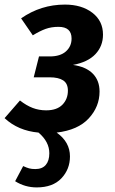

<svg xmlns="http://www.w3.org/2000/svg" viewBox="-34 -565 501 837"><path d="M400 -166Q400 -100 353 -49Q306 2 213 13Q271 54 271 117Q271 173 233.5 212.5Q196 252 126 252Q75 252 32 225L67 159Q82 166 93 169Q104 172 120 172Q150 172 165.5 154Q181 136 181 103Q181 53 134 13Q45 5 -14 -50L53 -127Q81 -105 108.5 -94.5Q136 -84 167 -84Q214 -84 238 -108.5Q262 -133 262 -170Q262 -201 241.5 -214.5Q221 -228 182 -228H113L136 -319H183Q229 -319 253.5 -341Q278 -363 278 -397Q278 -448 221 -448Q190 -448 165 -439Q140 -430 109 -411L58 -485Q144 -545 249 -545Q322 -545 368.5 -509.5Q415 -474 415 -414Q415 -364 382 -329Q349 -294 284 -282Q341 -274 370.5 -244Q400 -214 400 -166Z"/></svg>

Font: Fira Sans Condensed SemiBold
Style: Italic
Weight: 600
Width: 3
Italic angle: -8°
Designer: bBox Type GmbH & Carrois Corporate GbR & Edenspiekermann AG
Foundry: bBox Type GmbH & Carrois Corporate GbR & Edenspiekermann AG
Version: Version 4.301